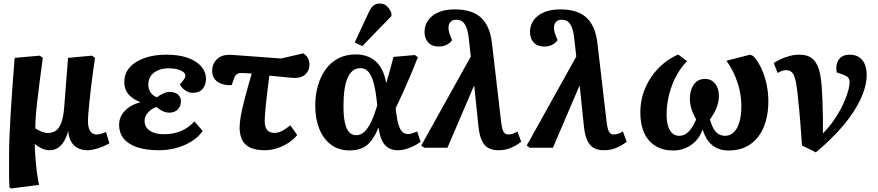

<svg xmlns="http://www.w3.org/2000/svg" viewBox="-20 -835 4964 1085"><path d="M44.5 230 33.5 225Q32 199.5 31.5 171.5Q31 143.5 31.2 107Q31.5 70.5 31.5 21.5Q31.5 -13 33.7 -65.3Q36 -117.5 39.7 -185.3Q43.5 -253 49.5 -334.3Q55.5 -415.5 63 -508L204.5 -520.5L222 -508Q210 -423 202.3 -360Q194.5 -297 189.3 -251Q184 -205 181.8 -171Q179.5 -137 179.5 -109.5Q193.5 -100 213.5 -91.8Q233.5 -83.5 249.5 -83.5Q278 -83.5 297.3 -98Q316.5 -112.5 327.8 -145.3Q339 -178 343 -232L364.5 -508L500 -520.5L517 -508Q511.5 -472 505.8 -430.3Q500 -388.5 495 -346.5Q490 -304.5 486 -266.3Q482 -228 479.5 -197.8Q477 -167.5 477 -150Q477 -128 482 -111Q487 -94 498.3 -84.5Q509.5 -75 527 -75Q538 -75 552 -79.3Q566 -83.5 579 -89L598 -25Q584 -17 567.8 -9.8Q551.5 -2.5 534.8 2.7Q518 8 502.8 11Q487.5 14 475 14Q441.5 14 417.5 0.5Q393.5 -13 380.3 -37.8Q367 -62.5 366 -94H365Q357 -62 342.5 -37.8Q328 -13.5 307.8 0.2Q287.5 14 261 14Q235 14 213.3 2.7Q191.5 -8.5 177.5 -21H176.5Q176.5 3.5 178.8 36.2Q181 69 184.5 103.2Q188 137.5 192.5 165.7Q197 194 201 209.5Z M878.5 14Q802.5 14 752.5 -3.8Q702.5 -21.5 677.7 -53.5Q653 -85.5 653 -129.5Q653 -161 668.7 -186.8Q684.5 -212.5 711.5 -230.5Q738.5 -248.5 772 -256.5V-258.5Q745 -269 724.7 -284.5Q704.5 -300 693.5 -321.5Q682.5 -343 682.5 -371.5Q682.5 -419 712.5 -453.5Q742.5 -488 796.3 -507Q850 -526 920 -526Q992 -526 1041.8 -508Q1091.5 -490 1117.8 -459Q1144 -428 1144 -388Q1144 -356 1125.5 -333.2Q1107 -310.5 1069.5 -310.5Q1053.5 -310.5 1039.3 -317Q1025 -323.5 1014 -334.5Q1003 -345.5 996.5 -358Q1014 -378 1020.8 -388Q1027.5 -398 1027.5 -408Q1027.5 -424.5 1001.8 -436.7Q976 -449 933.5 -449Q899.5 -449 873.5 -438Q847.5 -427 832.8 -406.5Q818 -386 818 -356.5Q818 -331 831.3 -312Q844.5 -293 867 -285.5Q882 -297 901.5 -306.3Q921 -315.5 939 -315.5Q969 -315.5 985.8 -300.5Q1002.5 -285.5 1002.5 -262Q1002.5 -235 984.8 -216.7Q967 -198.5 938 -198.5Q916.5 -198.5 898.3 -207.7Q880 -217 864.5 -230Q837 -221.5 817 -199.7Q797 -178 797 -151.5Q797 -129 809.5 -112.3Q822 -95.5 847 -86Q872 -76.5 908.5 -76.5Q960.5 -76.5 1003.3 -94.8Q1046 -113 1079 -149L1125.5 -94.5Q1100.5 -59.5 1061.3 -35.3Q1022 -11 975.3 1.5Q928.5 14 878.5 14Z M1477 14Q1422.5 14 1391 -2.3Q1359.5 -18.5 1346.7 -47.8Q1334 -77 1334 -114Q1334 -140 1340.7 -179Q1347.5 -218 1362.7 -276.5Q1378 -335 1402.5 -419Q1385 -421 1369 -421.7Q1353 -422.5 1341.5 -422.5Q1328.5 -422.5 1318.5 -416Q1308.5 -409.5 1301.5 -389L1289.5 -354.5Q1261 -352 1235.5 -360Q1210 -368 1194.5 -386.5Q1179 -405 1179 -433.5Q1179 -475.5 1207.5 -502Q1236 -528.5 1288.5 -525L1568.5 -504.5L1694 -533.5Q1715 -519 1722 -502.5Q1729 -486 1729 -470.5Q1729 -438 1707.3 -416.2Q1685.5 -394.5 1647 -394.5Q1637.5 -394.5 1618.3 -396.2Q1599 -398 1570.5 -401Q1542 -404 1502 -407.5Q1500 -390.5 1497.8 -373.5Q1495.5 -356.5 1493.5 -339.7Q1491.5 -323 1489.5 -306.5Q1487.5 -290 1485.8 -274.2Q1484 -258.5 1482.5 -244Q1481 -229.5 1479.8 -215.8Q1478.5 -202 1477.8 -190Q1477 -178 1476.5 -168Q1476 -158 1476 -149.5Q1476 -116 1490 -100Q1504 -84 1530 -84Q1553 -84 1574.5 -95.3Q1596 -106.5 1620.5 -127L1659.5 -72Q1639.5 -46.5 1609 -27Q1578.5 -7.5 1544.3 3.2Q1510 14 1477 14Z M1956 15Q1893 15 1849.7 -18Q1806.5 -51 1784 -108Q1761.5 -165 1761.5 -236.5Q1761.5 -297 1776.2 -349.5Q1791 -402 1819.7 -442.3Q1848.5 -482.5 1891.5 -505Q1934.5 -527.5 1990.5 -527.5Q2021.5 -527.5 2049.3 -518.8Q2077 -510 2099.8 -491.3Q2122.5 -472.5 2138.5 -441.8Q2154.5 -411 2162 -366.5H2163Q2169.5 -387.5 2176 -410.8Q2182.5 -434 2189.5 -460Q2196.5 -486 2203.5 -513.5L2324.5 -524L2341.5 -511.5Q2322 -461.5 2300.5 -411Q2279 -360.5 2257.8 -313.3Q2236.5 -266 2216 -223.5L2218.5 -199Q2225 -152.5 2233.5 -126Q2242 -99.5 2255 -88.5Q2268 -77.5 2286.5 -77.5Q2297 -77.5 2310.3 -81.8Q2323.5 -86 2337.5 -92L2357 -33.5Q2341 -21.5 2319.8 -10.8Q2298.5 0 2275.3 7Q2252 14 2228 14Q2200 14 2177.3 2Q2154.5 -10 2140 -38Q2125.5 -66 2119.5 -114H2118.5Q2101.5 -70.5 2079.5 -41.5Q2057.5 -12.5 2027.5 1.3Q1997.5 15 1956 15ZM1993 -71Q2019 -71 2039.8 -90.8Q2060.5 -110.5 2078.3 -148.3Q2096 -186 2112 -239.5L2109 -266.5Q2101.5 -332.5 2089.8 -372.5Q2078 -412.5 2060.3 -431.2Q2042.5 -450 2016.5 -450Q1992.5 -450 1974.5 -436.2Q1956.5 -422.5 1944.5 -395.2Q1932.5 -368 1926.8 -328Q1921 -288 1921 -235Q1921 -180.5 1928.5 -144Q1936 -107.5 1952 -89.3Q1968 -71 1993 -71ZM2027.5 -574.5 1984.5 -595 2062.5 -762.5Q2075.5 -790.5 2089.3 -802.8Q2103 -815 2126 -815Q2150 -815 2166 -800.5Q2182 -786 2192 -760.5V-744.5Z M2797 14Q2762.5 14 2739.3 1Q2716 -12 2702.8 -41Q2689.5 -70 2684 -118L2660 -350L2656.5 -345.5L2508.5 0H2377.5L2360.5 -12.5L2640.5 -515.5L2630.5 -605.5Q2626 -651 2616.8 -676.5Q2607.5 -702 2593.5 -712.7Q2579.5 -723.5 2559 -723.5Q2536.5 -723.5 2525.5 -710.7Q2514.5 -698 2514.5 -678.5Q2514.5 -663 2518.8 -649.5Q2523 -636 2529.5 -620.5L2535 -608.5Q2525 -593 2505.5 -582.5Q2486 -572 2459.5 -572Q2420.5 -572 2399.7 -595.2Q2379 -618.5 2379 -654.5Q2379 -691.5 2399.2 -720.2Q2419.5 -749 2457.8 -765.5Q2496 -782 2550 -782Q2592 -782 2627.8 -772.7Q2663.5 -763.5 2691 -741.5Q2718.5 -719.5 2736.3 -682Q2754 -644.5 2760.5 -587.5L2812 -146Q2815 -121 2819.5 -105.3Q2824 -89.5 2832 -82.3Q2840 -75 2853 -75Q2866 -75 2878 -79.3Q2890 -83.5 2904 -92L2925.5 -34Q2901.5 -14.5 2869 -0.3Q2836.5 14 2797 14Z M3393 14Q3358.5 14 3335.3 1Q3312 -12 3298.8 -41Q3285.5 -70 3280 -118L3256 -350L3252.5 -345.5L3104.5 0H2973.5L2956.5 -12.5L3236.5 -515.5L3226.5 -605.5Q3222 -651 3212.8 -676.5Q3203.5 -702 3189.5 -712.7Q3175.5 -723.5 3155 -723.5Q3132.5 -723.5 3121.5 -710.7Q3110.5 -698 3110.5 -678.5Q3110.5 -663 3114.8 -649.5Q3119 -636 3125.5 -620.5L3131 -608.5Q3121 -593 3101.5 -582.5Q3082 -572 3055.5 -572Q3016.5 -572 2995.7 -595.2Q2975 -618.5 2975 -654.5Q2975 -691.5 2995.2 -720.2Q3015.5 -749 3053.8 -765.5Q3092 -782 3146 -782Q3188 -782 3223.8 -772.7Q3259.5 -763.5 3287 -741.5Q3314.5 -719.5 3332.3 -682Q3350 -644.5 3356.5 -587.5L3408 -146Q3411 -121 3415.5 -105.3Q3420 -89.5 3428 -82.3Q3436 -75 3449 -75Q3462 -75 3474 -79.3Q3486 -83.5 3500 -92L3521.5 -34Q3497.5 -14.5 3465 -0.3Q3432.5 14 3393 14Z M3785.5 15.5Q3725.5 15.5 3683.8 -10.3Q3642 -36 3620.2 -84Q3598.5 -132 3598.5 -199.5Q3598.5 -256 3614.7 -306.5Q3631 -357 3660.3 -399.8Q3689.5 -442.5 3728.3 -475Q3767 -507.5 3812.5 -527L3862.5 -489.5Q3834 -460 3812 -423.7Q3790 -387.5 3775.8 -348Q3761.5 -308.5 3754.3 -268Q3747 -227.5 3747 -189Q3747 -148.5 3755.8 -121.3Q3764.5 -94 3780.5 -80.8Q3796.5 -67.5 3818 -67.5Q3833.5 -67.5 3846.5 -73.3Q3859.5 -79 3871 -90.5Q3882.5 -102 3893.3 -119.5Q3904 -137 3914 -160Q3893.5 -196.5 3886 -224.3Q3878.5 -252 3878.5 -277.5Q3878.5 -325.5 3900.8 -357.3Q3923 -389 3964 -389Q4000 -389 4021.3 -362.3Q4042.5 -335.5 4042.5 -293.5Q4042.5 -260 4029.5 -226.8Q4016.5 -193.5 3992 -160Q4002 -124 4014.8 -104Q4027.5 -84 4043.5 -75.8Q4059.5 -67.5 4078 -67.5Q4105.5 -67.5 4126 -86.8Q4146.5 -106 4158 -143.7Q4169.5 -181.5 4169.5 -236.5Q4169.5 -282 4158.8 -328.3Q4148 -374.5 4128.8 -416.5Q4109.5 -458.5 4085 -491.5L4218.5 -526L4236.5 -518.5Q4264.5 -488 4283.5 -446Q4302.5 -404 4312.3 -357Q4322 -310 4322 -263Q4322 -199 4306.8 -147.5Q4291.5 -96 4262.5 -59.5Q4233.5 -23 4192.3 -3.7Q4151 15.5 4099 15.5Q4069 15.5 4045 7.3Q4021 -1 4003 -16.3Q3985 -31.5 3972.5 -52.5Q3960 -73.5 3952 -99.5H3948.5Q3940 -73.5 3924 -52.5Q3908 -31.5 3886.3 -16.2Q3864.5 -1 3838.8 7.3Q3813 15.5 3785.5 15.5Z M4590.5 26 4512 -13Q4509 -56 4506.7 -87Q4504.5 -118 4502.2 -147.3Q4500 -176.5 4496.5 -212.8Q4493 -249 4487.5 -301.5Q4481.5 -359 4473.5 -388.2Q4465.5 -417.5 4453.2 -428Q4441 -438.5 4421.5 -438.5Q4412 -438.5 4401 -435.2Q4390 -432 4374.5 -422.5L4352.5 -479Q4369.5 -490.5 4393 -501.3Q4416.5 -512 4443.3 -519Q4470 -526 4496 -526Q4523.5 -526 4545.3 -518.3Q4567 -510.5 4583 -491.3Q4599 -472 4609 -437.8Q4619 -403.5 4623 -350.5Q4626 -312.5 4627.8 -265.5Q4629.5 -218.5 4630.3 -170.8Q4631 -123 4630.5 -81.5Q4660.5 -111.5 4684.5 -144.8Q4708.5 -178 4726.8 -211.3Q4745 -244.5 4757 -274.8Q4769 -305 4775 -329.5Q4781 -354 4781 -369Q4781 -386 4773.3 -396Q4765.5 -406 4744.5 -413L4708 -426Q4701 -472.5 4720.8 -499.3Q4740.5 -526 4781.5 -526Q4826.5 -526 4852 -496.5Q4877.5 -467 4877.5 -411.5Q4877.5 -349.5 4844.3 -277Q4811 -204.5 4747 -127.7Q4683 -51 4590.5 26Z"/></svg>

Font: Literata
Style: Italic
Weight: 400
Italic angle: -2°
Designer: Latin by Veronika Burian and Jose Scaglione. Greek by Irene Vlachou. Cyrillic by Vera Evstafieva
Foundry: TypeTogether
Version: Version 3.103;gftools[0.9.29]